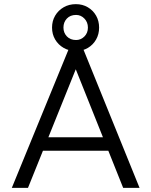

<svg xmlns="http://www.w3.org/2000/svg" viewBox="-20 -906 730 926"><path d="M37 0 319 -688H374L653 0H574L331 -608H360L115 0ZM166 -179V-244H526V-179ZM346 -660Q313 -660 287 -675Q261 -690 246 -715.5Q231 -741 231 -773Q231 -805 246 -830.5Q261 -856 287 -871Q313 -886 346 -886Q378 -886 403.5 -871Q429 -856 443.5 -830.5Q458 -805 458 -773Q458 -741 443.5 -715.5Q429 -690 404 -675Q379 -660 346 -660ZM347 -713Q370 -713 387 -730Q404 -747 404 -773Q404 -799 387 -816.5Q370 -834 347 -834Q319 -834 302.5 -816.5Q286 -799 286 -773Q286 -748 302.5 -730.5Q319 -713 347 -713Z"/></svg>

Font: Outfit Thin Light
Style: Regular
Weight: 300
Version: Version 1.100;gftools[0.9.27]